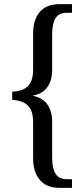

<svg xmlns="http://www.w3.org/2000/svg" viewBox="-20 -780 407 928"><path d="M267 128Q205 128 172.5 89.5Q140 51 140 -16V-189Q140 -231 127 -253.5Q114 -276 91 -286Q68 -296 39 -297V-337Q68 -338 91 -347.5Q114 -357 127 -380Q140 -403 140 -443V-617Q140 -685 172.5 -722.5Q205 -760 267 -760H328V-718H301Q264 -718 248 -691.5Q232 -665 232 -612V-441Q232 -392 209 -359Q186 -326 138 -318V-317Q186 -308 209 -275Q232 -242 232 -192V-19Q232 32 248 59Q264 86 301 86H328V128Z"/></svg>

Font: Noto Serif Condensed
Style: Regular
Weight: 400
Width: 3
Designer: Monotype Design Team
Foundry: Monotype Imaging Inc.
Version: Version 2.015